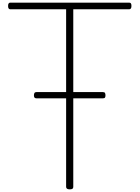

<svg xmlns="http://www.w3.org/2000/svg" viewBox="-20 -1415 1053 1449"><path d="M506 14Q479 14 479 -5V-1345H57Q50 -1345 45.5 -1350.5Q41 -1356 41 -1370Q41 -1384 45.5 -1389.5Q50 -1395 57 -1395H955Q963 -1395 967.5 -1390Q972 -1385 972 -1370Q972 -1357 967.5 -1351Q963 -1345 955 -1345H533V-5Q533 5 527 9.5Q521 14 506 14ZM255 -673Q244 -673 240 -679Q236 -685 236 -695Q236 -706 240 -713Q244 -720 255 -720H757Q769 -720 772.5 -713Q776 -706 776 -695Q776 -685 772.5 -679Q769 -673 757 -673Z"/></svg>

Font: Playwrite BE WAL ExtraLight
Style: Regular
Weight: 250
Version: Version 1.002